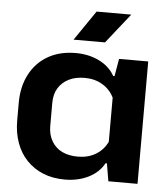

<svg xmlns="http://www.w3.org/2000/svg" viewBox="-53 -776 730 833"><g transform="rotate(5 312.5 -360.0)"><path d="M260 9Q207 9 165.5 -8Q124 -25 94 -56Q64 -87 48 -131Q32 -175 32 -228V-305Q32 -376 60 -429.5Q88 -483 139 -512.5Q190 -542 260 -542Q317 -542 362.5 -519.5Q408 -497 430 -457H436L449 -533H576V0H449L436 -77H430Q408 -36 362.5 -13.5Q317 9 260 9ZM308 -95Q352 -95 385.5 -115Q419 -135 436 -171V-363Q419 -398 385.5 -418Q352 -438 308 -438Q268 -438 239 -423.5Q210 -409 193.5 -382.5Q177 -356 177 -317V-216Q177 -179 193.5 -151Q210 -123 239 -109Q268 -95 308 -95ZM245 -599 334 -729H485L382 -599Z"/></g></svg>

Font: Hubot Sans Condensed ExtraLight SemiBold
Style: Regular
Weight: 600
Version: Version 2.000